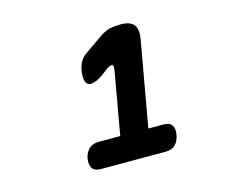

<svg xmlns="http://www.w3.org/2000/svg" viewBox="-72 -979 743 633"><g transform="rotate(-15 300.0 -662.0)"><path d="M281.3 -481.8 327.2 -741.9Q328.9 -752.3 327.7 -757Q326.6 -761.7 321.9 -761.7Q319.2 -761.7 314.6 -759.8Q310.1 -758 305.1 -754.3L285 -739.2Q270.2 -728.4 259.1 -724.2Q248 -720 239.9 -720Q228.5 -720 223.2 -733.3Q218 -746.7 223.1 -774.4Q225.4 -787.4 233.1 -800.5Q240.9 -813.7 253.7 -822.1L316.7 -865.9Q335.9 -878 351 -881Q366.1 -884 386.3 -884Q417.5 -884 430.1 -868.9Q442.6 -853.8 437.6 -822.3L377.1 -481.8ZM199.5 -440Q179 -440 171.1 -451.8Q163.2 -463.6 166.2 -484.8Q170.6 -505.3 182.7 -517Q194.8 -528.6 216 -528.6H436.8Q457.7 -528.6 465.6 -517Q473.5 -505.3 469.8 -484.8Q466.1 -463.6 454.2 -451.8Q442.2 -440 421 -440Z"/></g></svg>

Font: Maple Mono
Style: Italic
Weight: 400
Italic angle: -10°
Monospace: yes
Designer: subframe7536
Version: Version 7.300